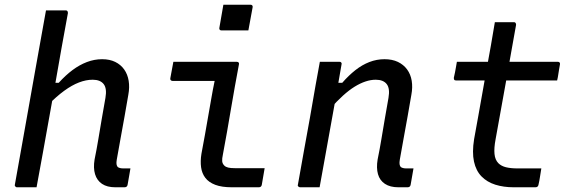

<svg xmlns="http://www.w3.org/2000/svg" viewBox="-20 -794 2440 814"><path d="M175 -750Q190 -750 204 -750Q218 -750 232 -750Q246 -750 259 -750Q262 -750 264 -748.5Q266 -747 267 -744.5Q268 -742 268 -739Q254 -665 241 -591Q228 -517 215 -443Q202 -369 188.5 -295Q175 -221 162 -147.5Q149 -74 135 0Q122 0 108 0Q94 0 80 0Q66 0 52 0Q49 0 47 -1.5Q45 -3 43.5 -5.5Q42 -8 43 -11Q57 -91 71.5 -170.5Q86 -250 100 -330.5Q114 -411 128.5 -491Q143 -571 157 -650Q163 -683 167.5 -708.5Q172 -734 175 -750ZM413 -543Q445 -543 468.5 -531.5Q492 -520 506.5 -499.5Q521 -479 525.5 -451.5Q530 -424 524 -392Q516 -346 508 -300Q500 -254 491.5 -209Q483 -164 475 -117Q473 -105 474 -98Q475 -91 479 -86Q483 -83 489 -81.5Q495 -80 503 -80Q506 -80 508 -80Q510 -80 512.5 -80Q515 -80 518 -80H533Q530 -62 527 -45Q524 -28 521 -11Q520 -5 516.5 -2.5Q513 0 508 0Q503 0 491 0Q479 0 469 0Q434 0 412.5 -14.5Q391 -29 383 -55.5Q375 -82 381 -118Q390 -162 397 -204.5Q404 -247 411.5 -290.5Q419 -334 427 -379Q434 -419 419.5 -437.5Q405 -456 373 -456Q345 -456 315 -444.5Q285 -433 252 -409Q219 -385 183 -348L198 -443H229Q258 -475 287.5 -497Q317 -519 348.5 -531Q380 -543 413 -543Z M715 -532Q760 -532 804.5 -532Q849 -532 894 -532Q939 -532 984 -532Q987 -532 989 -531Q991 -530 992.5 -527.5Q994 -525 993 -521Q984 -473 975.5 -426Q967 -379 959 -331Q951 -283 942.5 -235Q934 -187 925 -139Q921 -121 922 -110.5Q923 -100 931 -92Q937 -86 947.5 -83.5Q958 -81 976 -81Q1002 -81 1031.5 -81Q1061 -81 1086 -81H1102Q1099 -63 1096 -46Q1093 -29 1090 -11Q1089 -5 1085.5 -2.5Q1082 0 1077 0Q1071 0 1052 0Q1033 0 1008.5 0Q984 0 963 0Q920 0 892.5 -10.5Q865 -21 850.5 -40Q836 -59 832.5 -85Q829 -111 834 -142Q842 -182 848.5 -220.5Q855 -259 862 -297.5Q869 -336 875.5 -374.5Q882 -413 890 -451H872Q845 -451 818.5 -451Q792 -451 765 -451Q738 -451 711 -451Q707 -451 704 -454Q701 -457 702 -462Q705 -479 708.5 -497Q712 -515 715 -532ZM927 -774Q941 -774 955.5 -774Q970 -774 984.5 -774Q999 -774 1013.5 -774Q1028 -774 1042 -774Q1047 -774 1049.5 -771Q1052 -768 1051 -763L1033 -665Q1019 -665 1005 -665Q991 -665 976 -665Q961 -665 947 -665Q933 -665 919 -665Q914 -665 911.5 -668Q909 -671 910 -676Z M1336 -532Q1352 -532 1366 -532Q1380 -532 1393.5 -532Q1407 -532 1419 -532Q1423 -532 1425 -530.5Q1427 -529 1428 -526.5Q1429 -524 1428 -521Q1417 -456 1405.5 -391Q1394 -326 1382 -260.5Q1370 -195 1358.5 -130Q1347 -65 1335 0Q1322 0 1308 0Q1294 0 1280 0Q1266 0 1252 0Q1250 0 1248 -1Q1246 -2 1244.5 -3.5Q1243 -5 1242.5 -7Q1242 -9 1243 -11Q1255 -81 1268 -151.5Q1281 -222 1293.5 -292Q1306 -362 1318 -433Q1324 -465 1328.5 -490.5Q1333 -516 1336 -532ZM1610 -543Q1643 -543 1667 -531.5Q1691 -520 1706 -499.5Q1721 -479 1725.5 -451.5Q1730 -424 1724 -392Q1716 -346 1708 -300Q1700 -254 1691.5 -209Q1683 -164 1675 -117Q1673 -105 1674 -98Q1675 -91 1679 -86Q1683 -83 1689 -81.5Q1695 -80 1702 -80Q1705 -80 1707.5 -80Q1710 -80 1712.5 -80Q1715 -80 1717 -80H1733Q1730 -62 1727 -45.5Q1724 -29 1721 -11Q1720 -5 1716.5 -2.5Q1713 0 1708 0Q1703 0 1691 0Q1679 0 1669 0Q1634 0 1612 -14.5Q1590 -29 1582.5 -55.5Q1575 -82 1581 -118Q1590 -162 1597 -204.5Q1604 -247 1611.5 -290.5Q1619 -334 1627 -379Q1634 -419 1619.5 -437.5Q1605 -456 1573 -456Q1552 -456 1529.5 -448.5Q1507 -441 1483.5 -426.5Q1460 -412 1434 -388.5Q1408 -365 1380 -333L1396 -443H1431Q1458 -474 1486.5 -496.5Q1515 -519 1546 -531Q1577 -543 1610 -543Z M1917 -532H2345Q2350 -532 2352.5 -529Q2355 -526 2354 -521Q2352 -509 2350 -498Q2348 -487 2346.5 -476Q2345 -465 2342 -453H1913Q1912 -453 1909.5 -453.5Q1907 -454 1906 -455.5Q1905 -457 1904.5 -459Q1904 -461 1904 -464Q1907 -476 1909 -487Q1911 -498 1913 -509Q1915 -520 1917 -532ZM2275 -80Q2272 -63 2269.5 -45.5Q2267 -28 2263 -11Q2262 -5 2258.5 -2.5Q2255 0 2250 0Q2247 0 2236.5 0Q2226 0 2211.5 0Q2197 0 2183 0Q2169 0 2158 0Q2115 0 2080 -11Q2045 -22 2021.5 -46Q1998 -70 1989.5 -109Q1981 -148 1990 -204Q1999 -254 2008 -303.5Q2017 -353 2025.5 -402Q2034 -451 2043 -500.5Q2052 -550 2061 -600Q2065 -625 2069.5 -650Q2074 -675 2078 -700Q2099 -700 2119 -700Q2139 -700 2159 -700Q2162 -700 2164 -698.5Q2166 -697 2167 -694.5Q2168 -692 2168 -689Q2157 -629 2146.5 -568.5Q2136 -508 2125 -447Q2114 -386 2103 -325Q2092 -264 2081 -203Q2074 -166 2076.5 -141Q2079 -116 2093 -102Q2105 -90 2125 -85Q2145 -80 2174 -80Q2187 -80 2202.5 -80Q2218 -80 2233 -80Q2248 -80 2261 -80Z"/></svg>

Font: Rec Mono Linear
Style: Italic
Weight: 400
Italic angle: -10°
Monospace: yes
Version: Version 1.085; ttfautohint (v1.8.4.7-5d5b)